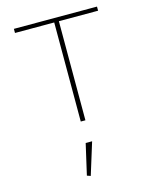

<svg xmlns="http://www.w3.org/2000/svg" viewBox="-141 -741 929 1168"><g transform="rotate(-15 323.5 -157.5)"><path d="M304.2 133.8 259.8 327.6 282.2 335.4 344.7 133.8ZM338.4 0V-624H585.4V-649.9H62V-624H309.1V0Z"/></g></svg>

Font: Estedad-FD-VF Thin
Style: Regular
Weight: 100
Designer: Amin Abedi
Version: Version 5.0